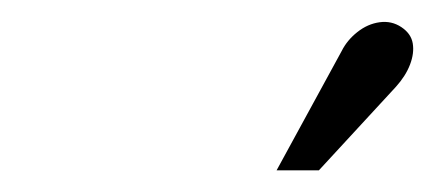

<svg xmlns="http://www.w3.org/2000/svg" viewBox="-20 -760 401 177"><path d="M345 -680Q354 -690 358 -700.5Q362 -711 360.5 -720Q359 -729 350 -735Q341 -741 330 -739.5Q319 -738 309.5 -730.5Q300 -723 295 -713L235 -603H274Z"/></svg>

Font: Advent Pro Medium
Style: Italic
Weight: 500
Italic angle: -12°
Version: Version 3.000